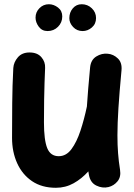

<svg xmlns="http://www.w3.org/2000/svg" viewBox="-20 -809 629 902"><path d="M550.8 -478.5Q541 -374 536.4 -301.3Q531.7 -228.5 531.7 -173.3Q531.7 -127.4 534.7 -89.1Q537.6 -50.8 543.9 -11.7Q549.3 22 532.2 42.7Q515.1 63.5 489.7 69.8Q460.9 76.7 432.4 62.7Q403.8 48.8 397.5 11.2Q396 3.4 395 -3.9Q363.8 30.8 325.7 52Q287.6 73.2 242.7 73.2Q176.3 73.2 130.4 42Q84.5 10.7 60.5 -42.5Q36.6 -95.7 36.6 -161.1Q36.6 -239.7 37.4 -323.5Q38.1 -407.2 42.5 -489.7Q44.4 -517.1 64 -539.8Q83.5 -562.5 118.7 -562.5Q155.3 -562.5 174.3 -540.5Q193.4 -518.6 191.9 -489.7Q190.4 -454.1 189.2 -418.5Q188 -382.8 187.3 -338.9Q186.5 -294.9 186.5 -234.4Q186.5 -150.9 201.9 -113Q217.3 -75.2 255.9 -75.2Q291 -75.2 315.7 -108.4Q340.3 -141.6 357.9 -194.8Q375.5 -248 388.2 -308.6Q390.6 -348.1 394.5 -393.6Q398.4 -439 403.3 -492.2Q406.7 -527.8 432.4 -543.7Q458 -559.6 486.3 -556.6Q513.2 -554.2 533.7 -534.4Q554.2 -514.6 550.8 -478.5ZM431.2 -724.1Q431.2 -696.8 411.6 -679.9Q392.1 -663.1 368.2 -663.1Q341.3 -663.1 323.5 -682.1Q305.7 -701.2 305.7 -723.6Q305.7 -750.5 322 -769.8Q338.4 -789.1 363.8 -789.1Q391.6 -789.1 411.4 -770Q431.2 -751 431.2 -724.1ZM272.5 -731.9Q272.5 -703.1 252.4 -683.1Q232.4 -663.1 203.6 -663.1Q177.2 -663.1 162.1 -683.6Q147 -704.1 147 -726.1Q147 -752 165.3 -770.5Q183.6 -789.1 209.5 -789.1Q232.4 -789.1 252.4 -773.7Q272.5 -758.3 272.5 -731.9Z"/></svg>

Font: Mikhak-DS2-FD ExtraBold
Style: Regular
Weight: 800
Designer: Amin Abedi
Version: Version 3.2